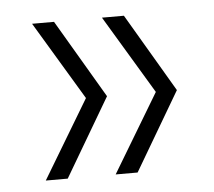

<svg xmlns="http://www.w3.org/2000/svg" viewBox="-36 -509 475 427"><g transform="rotate(-5 201.5 -295.0)"><path d="M99 -120H50L155 -295L50 -470H99L202 -295ZM255 -120H206L311 -295L206 -470H255L358 -295Z"/></g></svg>

Font: DM Sans 16pt ExtraLight
Style: Regular
Weight: 250
Version: Version 4.004;gftools[0.9.30]